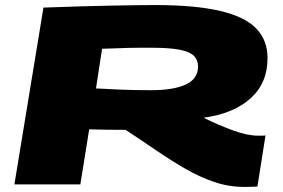

<svg xmlns="http://www.w3.org/2000/svg" viewBox="-20 -730 1120 760"><path d="M37 0 152 -700Q318 -706 429.5 -708Q541 -710 591 -710Q754 -710 852.5 -686.5Q951 -663 995 -616.5Q1039 -570 1039 -500Q1039 -401 971.5 -340.5Q904 -280 786 -264Q842 -236 900.5 -214.5Q959 -193 1001 -193Q1007 -193 1016.5 -193Q1026 -193 1031 -194L999 8Q993 9 974.5 9.5Q956 10 949 10Q886 10 828.5 -9.5Q771 -29 714.5 -61.5Q658 -94 599.5 -134Q541 -174 477 -216Q404 -216 333 -218L298 0ZM579 -373Q667 -373 715.5 -395.5Q764 -418 764 -467Q764 -492 748 -508.5Q732 -525 692 -533Q652 -541 580 -541Q551 -541 530.5 -541Q510 -541 491 -540.5Q472 -540 447.5 -539Q423 -538 384 -537L360 -380Q410 -377 462.5 -375Q515 -373 579 -373Z"/></svg>

Font: Georama ExtraExtended ExtraBold
Style: Italic
Weight: 800
Width: 8
Italic angle: -9°
Designer: Jean-Baptiste Levee
Foundry: Production Type
Version: Version 1.000